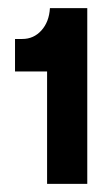

<svg xmlns="http://www.w3.org/2000/svg" viewBox="-20 -779 262 473"><path d="M96 -326V-603H17V-683H35Q63 -683 82 -704Q101 -725 103 -759H195V-326Z"/></svg>

Font: Mona Sans Condensed ExtraBold
Style: Regular
Weight: 800
Width: 3
Designer: Deni Anggara
Foundry: GitHub
Version: Version 1.001;gftools[0.9.33]